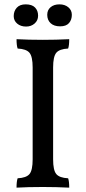

<svg xmlns="http://www.w3.org/2000/svg" viewBox="-20 -859 394 882"><path d="M43 -785Q43 -808 57 -823.5Q71 -839 98 -839Q127 -839 141 -824.5Q155 -810 155 -787Q155 -765 139 -751Q123 -737 100 -737Q75 -737 59 -750.5Q43 -764 43 -785ZM197 -791Q197 -813 212.5 -826Q228 -839 253 -839Q278 -839 294 -825.5Q310 -812 310 -791Q310 -768 297 -753Q284 -738 256 -738Q228 -738 212.5 -752.5Q197 -767 197 -791ZM61 -636Q56 -650 56 -679Q111 -676 177 -676Q238 -676 298 -679Q298 -650 293 -636Q253 -634 238.5 -616.5Q224 -599 224 -549V-127Q224 -77 238.5 -59.5Q253 -42 293 -40Q298 -26 298 3Q238 0 177 0Q107 0 56 3Q56 -26 61 -40Q101 -42 115.5 -59.5Q130 -77 130 -127V-549Q130 -599 115.5 -616.5Q101 -634 61 -636Z"/></svg>

Font: Vollkorn SC
Style: Regular
Weight: 400
Designer: Friedrich Althausen
Foundry: Friedrich Althausen
Version: Version 4.015